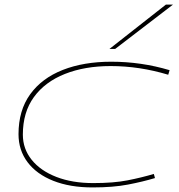

<svg xmlns="http://www.w3.org/2000/svg" viewBox="-20 -810 782 840"><path d="M385 10Q286 10 213 -19Q140 -48 100.5 -100.5Q61 -153 61 -223Q61 -327 112 -397.5Q163 -468 254.5 -504Q346 -540 467 -540Q598 -540 722 -503L716 -483Q590 -521 464 -521Q351 -521 264 -486.5Q177 -452 128.5 -385.5Q80 -319 80 -221Q80 -159 118.5 -111Q157 -63 226.5 -36Q296 -9 388 -9Q477 -9 538 -21Q599 -33 653 -49L658 -31Q605 -15 540 -2.5Q475 10 385 10ZM459 -596 706 -790H737L484 -596Z"/></svg>

Font: Georama Extra Expanded Thin
Style: Italic
Weight: 100
Width: 8
Italic angle: -9°
Designer: Jean-Baptiste Levee
Foundry: Production Type
Version: Version 1.000